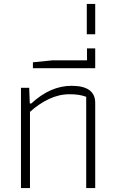

<svg xmlns="http://www.w3.org/2000/svg" viewBox="-20 -960 590 980"><path d="M87 -512H129L132 -432H140Q237 -522 345 -522Q466 -522 466 -435V0H420V-466Q400 -473 381 -476Q362 -479 335 -479Q281 -479 229.5 -454.5Q178 -430 133 -389V0H87Z M148 -642 247 -652H424V-713H466V-612H148Z M423 -940H466V-785H423Z"/></svg>

Font: Athiti Light
Style: Regular
Weight: 300
Designer: CadsonDemak Team
Foundry: CadsonDemak
Version: Version 1.033